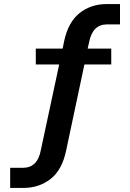

<svg xmlns="http://www.w3.org/2000/svg" viewBox="-20 -737 640 944"><path d="M418 -529 411 -498H527V-420H395L305 4Q285 99 228.5 143Q172 187 95 187H30V88H93Q165 88 181 0L271 -420H156V-498H288L295 -533Q315 -628 371 -672.5Q427 -717 504 -717H570V-617H506Q435 -617 418 -529Z"/></svg>

Font: Muli-Bold
Style: Bold
Weight: 700
Version: Version 2.000